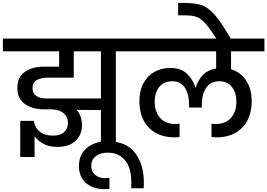

<svg xmlns="http://www.w3.org/2000/svg" viewBox="-44 -1007 1849 1328"><path d="M879 -652H757V0H654V-246L486 -247Q523 -205 523 -142Q523 -75 479 -33Q435 9 353 9Q290 9 252 -14.5Q214 -38 195 -64V79H96V-171H190Q196 -126 230 -97.5Q264 -69 322 -69Q373 -69 399.5 -93.5Q426 -118 426 -155Q426 -200 394 -225.5Q362 -251 301 -251H245Q174 -254 125 -290Q76 -326 76 -398Q76 -474 128 -510Q180 -546 259 -546H365V-652H-24V-740H879ZM654 -326V-652H466V-470H287Q242 -470 211.5 -454Q181 -438 181 -397Q181 -360 207.5 -343Q234 -326 276 -326H320Z M675 301Q600 301 551 259Q502 217 502 140Q502 62 557 16Q612 -30 701 -30Q827 -30 889 49Q951 128 951 255Q951 282 950 295H864V248Q864 153 820.5 101Q777 49 701 49Q650 49 618.5 73.5Q587 98 587 141Q587 180 614 202.5Q641 225 681 225Q689 225 713 223V300Q700 301 675 301Z M1554 -652V-528Q1620 -508 1658.5 -450Q1697 -392 1697 -305Q1697 -233 1669 -177Q1641 -121 1586 -89Q1531 -57 1453 -57Q1445 -57 1419 -59V-151L1447 -149Q1515 -149 1553 -191Q1591 -233 1591 -303Q1591 -366 1560 -405.5Q1529 -445 1473 -445Q1413 -445 1382.5 -400.5Q1352 -356 1352 -281V-263H1264V-281Q1264 -355 1235 -400Q1206 -445 1148 -445Q1090 -445 1058 -406Q1026 -367 1026 -303Q1026 -233 1064 -191Q1102 -149 1170 -149L1198 -151V-59Q1172 -57 1164 -57Q1086 -57 1031 -89Q976 -121 948 -177Q920 -233 920 -305Q920 -378 947.5 -430Q975 -482 1023.5 -509.5Q1072 -537 1134 -537Q1205 -537 1247.5 -498.5Q1290 -460 1307 -402H1310Q1325 -452 1359.5 -488Q1394 -524 1451 -534V-652H831V-740H1785V-652Z M1455 -736Q1406 -813 1375 -846.5Q1344 -880 1314.5 -890.5Q1285 -901 1233 -901H1188V-987H1231Q1308 -986 1352.5 -970.5Q1397 -955 1442.5 -903Q1488 -851 1554 -736Z"/></svg>

Font: Poppins Medium A&M
Style: Regular
Weight: 500
Designer: Ninad Kale (Devanagari), Jonny Pinhorn (Latin)
Foundry: Indian Type Foundry
Version: 4.004